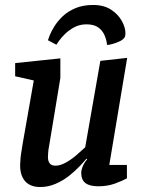

<svg xmlns="http://www.w3.org/2000/svg" viewBox="-20 -744 579 773"><path d="M355 -724Q398 -724 426.5 -705.5Q455 -687 470 -660.5Q485 -634 485 -610Q485 -600 482.5 -595Q480 -590 475 -586Q470 -581 457 -575.5Q444 -570 431 -566.5Q418 -563 411 -563Q409 -584 400.5 -603Q392 -622 375 -634Q358 -646 328 -646Q301 -646 279.5 -634.5Q258 -623 242.5 -608Q227 -593 218 -580Q209 -567 207 -564L173 -582Q174 -586 180 -601.5Q186 -617 199 -638Q212 -659 232.5 -678.5Q253 -698 283.5 -711Q314 -724 355 -724ZM142 9Q115 9 97 -1.5Q79 -12 70 -31.5Q61 -51 61 -78Q61 -89 62.5 -105.5Q64 -122 67 -138.5Q70 -155 71 -164L116 -420L41 -437V-490L223 -509V-430L181 -176Q180 -168 177.5 -155.5Q175 -143 174 -131Q173 -119 173 -111Q173 -96 180 -86.5Q187 -77 204 -77Q223 -77 246 -90Q269 -103 289.5 -121Q310 -139 323 -151L384 -499L492 -511L420 -80H491V-26Q473 -16 443 -5Q413 6 376 6Q341 6 324 -7Q307 -20 307 -48Q307 -59 312.5 -73Q318 -87 331 -103L328 -105Q318 -93 300 -74Q282 -55 258 -36Q234 -17 204 -4Q174 9 142 9Z"/></svg>

Font: Faustina Light SemiBold
Style: Italic
Weight: 600
Italic angle: -8°
Version: Version 1.200